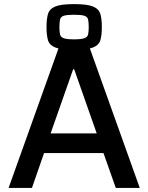

<svg xmlns="http://www.w3.org/2000/svg" viewBox="-20 -917 724 937"><path d="M22 0 268 -688H416L662 0H545L485 -170H195L136 0ZM227 -266H452L342 -579H337ZM341 -674Q277 -674 249 -685.5Q221 -697 214 -721.5Q207 -746 207 -785Q207 -823 214 -848Q221 -873 249 -885Q277 -897 341 -897Q406 -897 434.5 -885Q463 -873 470 -848Q477 -823 477 -785Q477 -746 470 -721.5Q463 -697 434.5 -685.5Q406 -674 341 -674ZM341 -725Q377 -725 392 -730.5Q407 -736 410 -749Q413 -762 413 -785Q413 -808 410 -821.5Q407 -835 392 -840Q377 -845 341 -845Q306 -845 291 -840Q276 -835 273 -821.5Q270 -808 270 -785Q270 -762 273 -749Q276 -736 291 -730.5Q306 -725 341 -725Z"/></svg>

Font: Saira Medium
Style: Regular
Weight: 500
Designer: Hector Gatti with collaboration of the Omnibus-Type team
Foundry: Omnibus-Type
Version: Version 1.100; ttfautohint (v1.8.3)